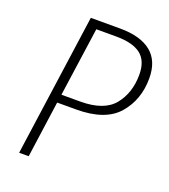

<svg xmlns="http://www.w3.org/2000/svg" viewBox="-127 -776 764 868"><g transform="rotate(20 254.5 -342.0)"><path d="M503 -517Q503 -414 441.5 -343Q380 -272 240 -272H149L111 0H65L161 -684H302Q400 -684 451.5 -642.5Q503 -601 503 -517ZM455 -517Q455 -584 416 -614Q377 -644 298 -644H202L155 -312H245Q360 -312 407.5 -371Q455 -430 455 -517Z"/></g></svg>

Font: Fira Sans Condensed ExtraLight
Style: Italic
Weight: 275
Width: 3
Italic angle: -8°
Designer: Carrois Corporate & Edenspiekermann AG
Foundry: Carrois Corporate GbR & Edenspiekermann AG
Version: Version 4.203